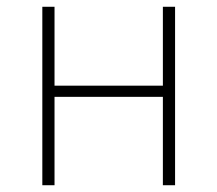

<svg xmlns="http://www.w3.org/2000/svg" viewBox="-20 -547 642 567"><path d="M105 0V-527H141V-294H461V-527H497V0H461V-261H141V0Z"/></svg>

Font: Source Han Sans SC ExtraLight
Style: Regular
Weight: 250
Designer: Ryoko NISHIZUKA 西塚涼子 (kana, bopomofo & ideographs); Paul D. Hunt (Latin, Greek & Cyrillic); Sandoll Communications 산돌커뮤니
Foundry: Adobe
Version: Version 2.004;hotconv 1.0.118;makeotfexe 2.5.65603